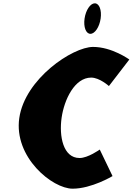

<svg xmlns="http://www.w3.org/2000/svg" viewBox="-20 -1123 800 1158"><path d="M551.8 -1103C524.9 -1103 497.4 -1062 490 -1011C482.7 -960 498.4 -919 525.3 -919C552.2 -919 579.7 -960 587 -1011C594.4 -1062 578.7 -1103 551.8 -1103ZM460 -170C360.4 -170 335.6 -302 351.6 -413C367.5 -523 430.3 -655 529.9 -655C580.6 -655 636.9 -604 636.9 -604L760 -764C760 -764 655.9 -840 541.3 -840C417.9 -840 130.5 -648 96.3 -411C62.3 -175 295.2 15 418.1 15C532.7 15 658.7 -61 658.7 -61L581.7 -221C581.7 -221 510.7 -170 460 -170Z"/></svg>

Font: Blink
Style: WideObl
Weight: 400
Designer: Mew Too
Foundry: Cannot Into Space Fonts
Version: Version 001.000